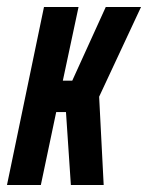

<svg xmlns="http://www.w3.org/2000/svg" viewBox="-33 -530 424 550"><path d="M-13 0 93 -510H192L147 -299H174L270 -510H371L251 -253L264 0H170L156 -209H128L84 0Z"/></svg>

Font: Saira Ultra Condensed
Style: Bold Italic
Weight: 700
Width: 1
Italic angle: -12°
Designer: Hector Gatti with collaboration of the Omnibus-Type team
Foundry: Omnibus-Type
Version: Version 1.001; ttfautohint (v1.8)